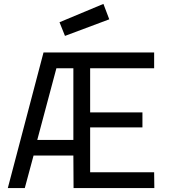

<svg xmlns="http://www.w3.org/2000/svg" viewBox="-20 -964 868 984"><path d="M356 -167H152L107 0H20L203 -695H770V-614H442V-388H710V-311H442V-81H770L771 0H357ZM171 -247H356V-614H269ZM510 -944 540 -865 313 -780 285 -850Z"/></svg>

Font: Panefresco 500wt
Style: Regular
Weight: 700
Foundry: Campivisivi & Chank Co
Version: Version 1.001